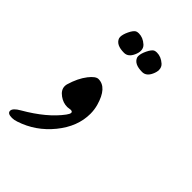

<svg xmlns="http://www.w3.org/2000/svg" viewBox="-173 -574 729 729"><g transform="rotate(45 191.5 -209.0)"><path d="M184.1 -426.3Q172.4 -400.4 150.4 -400.4Q107.4 -400.4 98.1 -426.3Q97.2 -428.7 97.2 -432.6Q97.2 -446.3 106.4 -465.6Q115.7 -484.9 125 -490.2Q130.4 -492.7 138.2 -492.7Q160.6 -492.7 180.2 -475.1Q190.4 -465.8 190.4 -451.2Q190.4 -439.9 184.1 -426.3ZM284.2 -423.3Q272.5 -397.5 250.5 -397.5Q207.5 -397.5 198.2 -423.3Q197.3 -425.8 197.3 -429.7Q197.3 -443.4 206.5 -462.6Q215.8 -481.9 225.1 -487.3Q230.5 -489.7 238.3 -489.7Q260.7 -489.7 280.3 -472.2Q290.5 -462.9 290.5 -448.2Q290.5 -437 284.2 -423.3ZM218.3 -189Q224.1 -168.5 224.1 -146.5Q224.1 -78.1 173.6 -15.9Q123 46.4 48.3 70.8Q35.6 75.2 24.4 75.2Q0 75.2 0 61Q0 46.9 28.3 30.8Q117.2 -20.5 161.1 -79.6Q169.9 -91.3 169.9 -97.7Q169.9 -104.5 160.2 -104.5Q157.7 -104.5 152.1 -103.5Q146.5 -102.5 143.6 -102.5Q121.1 -102.5 101.6 -116.7Q80.6 -131.8 80.6 -151.9Q80.6 -157.2 82 -162.6Q95.2 -207.5 117.7 -236.3Q137.7 -261.7 152.3 -261.7Q197.8 -261.7 218.3 -189Z"/></g></svg>

Font: Dima Nastaligh Tahriri
Style: regular
Weight: 400
Designer: R.Balvardi
Foundry: Dima Software Group
Version: Version 1.00;November 13, 2018;FontCreator 11.5.0.2427 64-bi